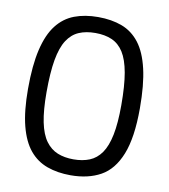

<svg xmlns="http://www.w3.org/2000/svg" viewBox="-78 -738 716 814"><g transform="rotate(10 280.0 -330.5)"><path d="M280 10.2Q223.8 10.2 178.8 -6Q133.8 -22.2 102.8 -59.6Q71.8 -97 55.4 -160.6Q39 -224.2 39 -319.4Q39 -421.2 55.1 -489.3Q71.2 -557.4 102.2 -597.2Q133.2 -637 177.9 -653.9Q222.6 -670.8 279.4 -670.8Q337.8 -670.8 382.6 -653.9Q427.4 -637 458.1 -597.2Q488.8 -557.4 504.6 -489.6Q520.5 -421.8 520.5 -320Q520.5 -193.8 491.6 -121.6Q462.8 -49.4 409.1 -19.6Q355.4 10.2 280 10.2ZM280.4 -58.4Q319.4 -58.4 349.2 -70.5Q379.1 -82.6 399.5 -111.6Q419.9 -140.7 430.3 -191.5Q440.6 -242.3 440.6 -320Q440.6 -403.6 430.9 -458.4Q421.1 -513.3 401.3 -544.5Q381.5 -575.6 351.3 -588.9Q321.2 -602.2 279.8 -602.2Q239 -602.2 208.9 -589.2Q178.7 -576.2 158.5 -545.1Q138.3 -513.9 128.5 -458.7Q118.8 -403.6 118.8 -318.8Q118.8 -241.7 129.1 -190.9Q139.5 -140.1 160.6 -111.3Q181.7 -82.6 211.6 -70.5Q241.4 -58.4 280.4 -58.4Z"/></g></svg>

Font: Titillium Web
Style: Bold
Weight: 700
Designer: Mohamed Gaber, Accademia di Belle Arti di Urbino
Foundry: Kief Type Foundry, Accademia di Belle Arti di Urbino
Version: Version 3.000